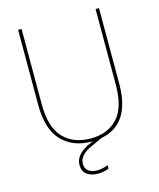

<svg xmlns="http://www.w3.org/2000/svg" viewBox="-129 -795 888 1075"><g transform="rotate(-15 314.5 -257.0)"><path d="M80 -267V-704H100V-267Q100 -133 158.5 -72Q217 -11 317 -11Q415 -11 472 -72Q529 -133 529 -267V-704H549V-267Q549 -31 374 2L306 33Q236 65 236 115Q236 143 255 157Q274 171 305 171Q334 171 368 158V178Q336 190 305 190Q265 190 240.5 171.5Q216 153 216 116Q216 55 302 16L322 7H317Q208 7 144 -60.5Q80 -128 80 -267Z"/></g></svg>

Font: SVN-Poppins Thin
Style: Regular
Weight: 100
Designer: Ninad Kale (Devanagari), Jonny Pinhorn (Latin)
Foundry: Indian Type Foundry
Version: Version 3.002 2017